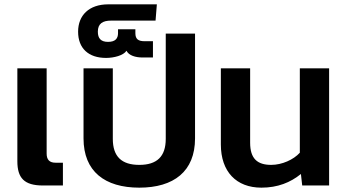

<svg xmlns="http://www.w3.org/2000/svg" viewBox="-20 -855 1599 885"><path d="M178 0H270V-105H236C208 -105 195 -119 195 -147V-540H60V-112C60 -35 91 0 178 0Z M622 10C781 10 879 -65 879 -217V-700H744V-215C744 -133 703 -95 622 -95C541 -95 500 -133 500 -215V-540H365V-217C365 -65 463 10 622 10Z M469 -588C504 -588 549 -599 563 -621C574 -599 605 -590 637 -590H685V-665H647C618 -665 604 -674 604 -702V-720H524V-702C524 -678 512 -662 478 -662C445 -662 431 -678 431 -709C431 -746 453 -760 492 -760H697L703 -835H479C390 -835 340 -784 340 -709C340 -632 388 -588 469 -588Z M1185 10C1260 10 1319 -14 1367 -53L1373 0H1497V-540H1362V-151C1333 -119 1280 -95 1230 -95C1166 -95 1133 -124 1133 -197V-540H998V-189C998 -64 1069 10 1185 10Z"/></svg>

Font: Kanit Medium
Style: Regular
Weight: 500
Designer: Katatrad Team
Foundry: CadsonDemak
Version: Version 1.000;PS 001.000;hotconv 1.0.88;makeotf.lib2.5.64775